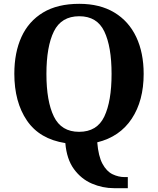

<svg xmlns="http://www.w3.org/2000/svg" viewBox="-20 -745 827 1005"><path d="M577 240Q517 240 461 216Q405 192 367 140Q329 88 322 4Q187 -17 121 -114Q55 -211 55 -359Q55 -470 92.5 -552Q130 -634 205.5 -679.5Q281 -725 395 -725Q503 -725 578.5 -679.5Q654 -634 693 -551.5Q732 -469 732 -358Q732 -218 669.5 -123.5Q607 -29 489 0Q495 73 516.5 112.5Q538 152 569 167Q600 182 633 182H649V240ZM394 -55Q488 -55 526 -135Q564 -215 564 -358Q564 -501 526 -580.5Q488 -660 395 -660Q301 -660 262 -580.5Q223 -501 223 -358Q223 -215 262 -135Q301 -55 394 -55Z"/></svg>

Font: Noto Serif Bengali
Style: Bold
Weight: 700
Designer: Juan Bruce, Universal Thirst, Indian Type Foundry and the Monotype Design Team.
Foundry: Monotype Imaging Inc.
Version: Version 2.003; ttfautohint (v1.8.4.7-5d5b)